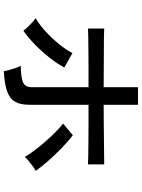

<svg xmlns="http://www.w3.org/2000/svg" viewBox="116 -894 767 1040"><g transform="rotate(90 500.0 -373.5)"><path d="M365 -10Q364 -20 359 -38Q354 -56 348 -74Q342 -92 336 -102Q402 -103 427 -115Q452 -127 452 -164V-469Q410 -469 359 -469Q308 -469 259.5 -468.5Q211 -468 177 -467.5Q143 -467 134 -466V-554Q144 -553 178 -552.5Q212 -552 259 -552Q306 -552 357 -551.5Q408 -551 452 -551V-737H547V-551Q588 -551 639.5 -551.5Q691 -552 740.5 -552.5Q790 -553 825.5 -553.5Q861 -554 870 -554V-466Q860 -467 825 -467.5Q790 -468 741 -468.5Q692 -469 640.5 -469Q589 -469 547 -469V-147Q547 -101 531 -72Q515 -43 475.5 -28.5Q436 -14 365 -10ZM146 -116Q140 -125 127 -138.5Q114 -152 100.5 -164.5Q87 -177 78 -182Q116 -205 152 -238.5Q188 -272 218.5 -309.5Q249 -347 267 -382L345 -338Q324 -298 291 -256.5Q258 -215 220.5 -178.5Q183 -142 146 -116ZM829 -124Q811 -156 780 -195Q749 -234 714.5 -270.5Q680 -307 649 -331L712 -384Q745 -359 782 -323Q819 -287 852 -249.5Q885 -212 905 -183Q895 -178 880 -167Q865 -156 850.5 -144Q836 -132 829 -124Z"/></g></svg>

Font: Zen Kaku Gothic New Medium
Style: Regular
Weight: 500
Designer: Yoshimichi Ohira
Foundry: Positype
Version: Version 1.002